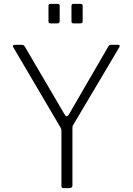

<svg xmlns="http://www.w3.org/2000/svg" viewBox="-20 -974 687 994"><path d="M591 -742Q597 -742 599 -739Q601 -736 598 -730L359 -327Q356 -323 355.5 -318.5Q355 -314 355 -304V-14Q355 0 339 0H310Q303 0 300.5 -3Q298 -6 298 -12V-295Q298 -303 296.5 -307Q295 -311 292 -316L49 -729Q45 -734 47.5 -738Q50 -742 57 -742H91Q99 -742 102 -740Q105 -738 109 -732L313 -384Q320 -372 325.5 -372Q331 -372 337 -382L540 -732Q544 -739 547 -740.5Q550 -742 557 -742H591ZM289 -944V-866Q289 -859 286.5 -856Q284 -853 276 -853H243Q235 -853 233 -855.5Q231 -858 231 -864V-943Q231 -954 240 -954H279Q289 -954 289 -944ZM408 -944V-866Q408 -859 405.5 -856Q403 -853 395 -853H362Q354 -853 352 -855.5Q350 -858 350 -864V-943Q350 -954 360 -954H398Q408 -954 408 -944Z"/></svg>

Font: Libre Franklin ExtraLight
Style: Regular
Weight: 250
Designer: Pablo Impallari, Rodrigo Fuenzalida, Nhung Nguyen
Foundry: Impallari Type
Version: Version 3.000